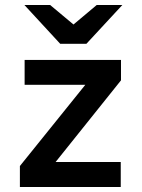

<svg xmlns="http://www.w3.org/2000/svg" viewBox="-20 -752 570 772"><path d="M60 0V-84.5L323 -411H79V-511H466.5V-429L203.5 -100.5H465.5V0ZM222 -576 78 -732H181.5L275.5 -653.5L369 -732H472L327.5 -576Z"/></svg>

Font: Overpass SemiBold
Style: Regular
Weight: 600
Designer: Delve Withrington, Dave Bailey, Thomas Jockin
Foundry: Delve Fonts LLC
Version: Version 4.000